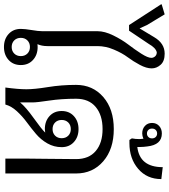

<svg xmlns="http://www.w3.org/2000/svg" viewBox="34 -832 803 912"><g transform="rotate(90 435.0 -375.5)"><path d="M232.9 -104.6Q220.8 -116.7 201.7 -116.7Q182.5 -116.7 170.4 -104.6Q158.3 -92.5 158.3 -73.3Q158.3 -54.2 170.4 -42.1Q182.5 -30 201.7 -30Q220.8 -30 232.9 -42.1Q245 -54.2 245 -73.3Q245 -92.5 232.9 -104.6ZM201.7 -153.3Q239.2 -153.3 263.3 -131.2Q287.5 -109.2 287.5 -73.3Q287.5 -37.5 263.3 -15.4Q239.2 6.7 201.7 6.7Q164.2 6.7 140 -15.4Q115.8 -37.5 115.8 -73.3Q115.8 -92.5 121.2 -124.6Q126.7 -156.7 126.7 -175V-437.5Q126.7 -471.7 146.7 -512.5Q166.7 -553.3 190 -583.8Q213.3 -614.2 233.3 -645.4Q253.3 -676.7 253.3 -693.3Q253.3 -703.3 246.2 -711.2Q239.2 -719.2 226.7 -719.2Q205.8 -714.2 187.5 -681.7L124.2 -587.5H97.5L-0.8 -739.2V-742.5L46.7 -756.7L97.5 -672.5Q107.5 -651.7 113.3 -637.5Q130 -665.8 155 -706.7Q184.2 -756.7 233.3 -756.7Q269.2 -756.7 286.2 -737.5Q303.3 -718.3 303.3 -695Q303.3 -670 286.7 -638.8Q270 -607.5 250.4 -581.2Q230.8 -555 214.2 -515.8Q197.5 -476.7 197.5 -437.5V-200Q197.5 -172.5 188.3 -152.5Q192.5 -153.3 201.7 -153.3Z M731.7 0V-87.5Q731.7 -98.3 732.9 -194.2Q734.2 -290 734.2 -335.8Q734.2 -396.7 695.8 -429.2Q657.5 -461.7 591.7 -461.7Q525.8 -461.7 486.7 -429.2Q447.5 -396.7 447.5 -335.8Q447.5 -266.7 456.2 -208.3Q465 -150 465 -129.2V-70Q487.5 -97.5 539.6 -134.6Q591.7 -171.7 608.3 -189.2Q596.7 -187.5 591.7 -187.5Q554.2 -187.5 530 -209.6Q505.8 -231.7 505.8 -267.5Q505.8 -303.3 530 -325.4Q554.2 -347.5 591.7 -347.5Q629.2 -347.5 653.3 -325.4Q677.5 -303.3 677.5 -267.5Q677.5 -230.8 659.6 -199.6Q641.7 -168.3 614.6 -145.4Q587.5 -122.5 559.2 -101.7Q530.8 -80.8 506.7 -54.6Q482.5 -28.3 475 0H394.2Q402.5 -60.8 402.5 -100Q402.5 -138.3 392.1 -202.5Q381.7 -266.7 381.7 -335.8Q381.7 -415 439.2 -465Q496.7 -515 591.7 -515Q686.7 -515 744.6 -465Q802.5 -415 802.5 -335.8V0ZM622.9 -298.8Q610.8 -310.8 591.7 -310.8Q572.5 -310.8 560.4 -298.8Q548.3 -286.7 548.3 -267.5Q548.3 -248.3 560.4 -236.2Q572.5 -224.2 591.7 -224.2Q610.8 -224.2 622.9 -236.2Q635 -248.3 635 -267.5Q635 -286.7 622.9 -298.8Z M629.2 -714.2Q622.5 -720.8 612.5 -720.8Q602.5 -720.8 595.8 -714.2Q589.2 -707.5 589.2 -696.7Q589.2 -685.8 595.8 -679.2Q602.5 -672.5 612.5 -672.5Q622.5 -672.5 629.2 -679.2Q635.8 -685.8 635.8 -696.7Q635.8 -707.5 629.2 -714.2ZM637.5 -655.8Q624.2 -650 612.5 -650Q590.8 -650 576.7 -662.9Q562.5 -675.8 562.5 -696.7Q562.5 -717.5 576.7 -730.4Q590.8 -743.3 612.5 -743.3Q666.7 -743.3 674.2 -673.3Q676.7 -655.8 676.7 -640V-626.7Q772.5 -638.3 772.5 -747.5L829.2 -740.8Q829.2 -672.5 780.4 -630.8Q731.7 -589.2 658.3 -589.2H643.3L635.8 -600.8Q639.2 -617.5 639.2 -637.5Q639.2 -644.2 637.5 -655.8Z"/></g></svg>

Font: Boon
Style: Regular
Weight: 400
Designer: Sungsit Sawaiwan
Foundry: FontUni
Version: Version 3.0